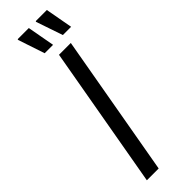

<svg xmlns="http://www.w3.org/2000/svg" viewBox="-294 -871 873 873"><g transform="rotate(-45 142.5 -434.5)"><path d="M35 0 156 -686H232L111 0ZM115 -737 72 -866 74 -869H145L169 -737ZM232 -737 188 -866 190 -869H261L285 -737Z"/></g></svg>

Font: Archivo SemiCondensed Light
Style: Italic
Weight: 300
Width: 4
Italic angle: -10°
Designer: Hector Gatti
Foundry: Omnibus-Type
Version: Version 2.001